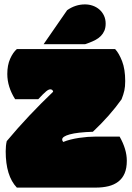

<svg xmlns="http://www.w3.org/2000/svg" viewBox="-20 -853 598 873"><path d="M460.4 -745.6Q460.4 -727.1 454.6 -713.4Q448.7 -699.7 438.7 -689.5Q428.7 -679.2 415 -671.9Q401.4 -664.6 385.7 -658.7L366.7 -651.9H178.2L285.2 -806.6Q322.8 -833 366.2 -833Q385.3 -833 402.3 -826.9Q419.4 -820.8 432.4 -809.3Q445.3 -797.9 452.9 -781.7Q460.4 -765.6 460.4 -745.6ZM13.2 -516.6Q13.2 -556.6 26.1 -585.7Q39.1 -614.7 56.6 -629.9H503.4Q521 -611.3 535.2 -574.7Q549.3 -538.1 549.3 -484.4Q549.3 -471.2 548.3 -460.9Q547.4 -450.7 545.4 -441.4Q543.5 -432.1 540.3 -422.6Q537.1 -413.1 532.7 -401.4Q480 -327.1 402.3 -253.9Q331.1 -251.5 296.9 -241.9Q262.7 -232.4 262.7 -218.8Q262.7 -212.4 267.6 -207.5Q282.7 -213.9 301.3 -218.5Q319.8 -223.1 339.6 -226.1Q359.4 -229 378.7 -230.5Q397.9 -231.9 414.1 -231.9H523.9Q556.6 -174.3 556.6 -122.1Q556.6 -87.9 546.6 -64.7Q536.6 -41.5 517.8 -27.1Q499 -12.7 472.9 -6.3Q446.8 0 414.6 0H56.6Q5.9 -53.2 5.9 -165Q5.9 -191.4 10.7 -211.4Q59.1 -269.5 113 -326.7Q167 -383.8 221.7 -436Q219.7 -446.8 208.5 -446.8Q205.1 -446.8 200.7 -444.8Q196.3 -442.9 189.9 -437.7Q183.6 -432.6 174.8 -423.8Q166 -415 153.8 -401.9H48.8Q13.2 -458 13.2 -516.6Z"/></svg>

Font: Modak sl
Style: Regular
Weight: 400
Designer: Sarang Kulkarni, Maithili Shingre, Noopur Datye
Foundry: Ek Type
Version: Version 1.036;PS Version 1.000;hotconv 1.0.79;makeotf.lib2.5